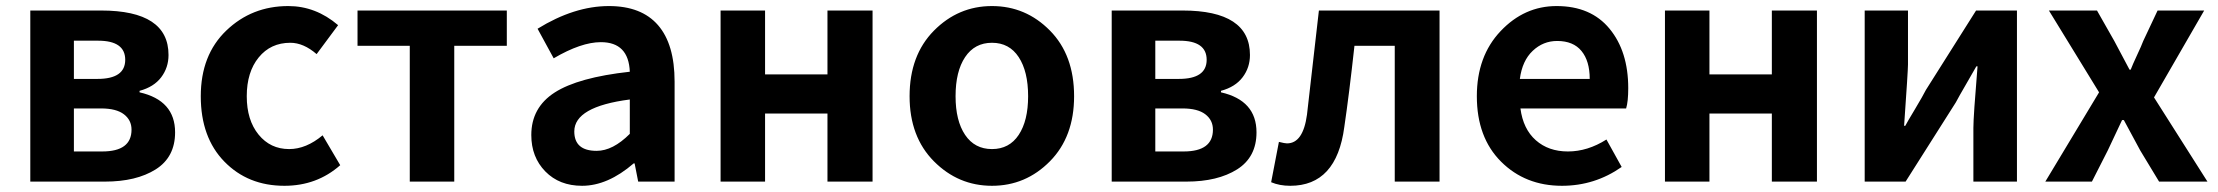

<svg xmlns="http://www.w3.org/2000/svg" viewBox="-20 -594 7256 628"><path d="M79.1 0V-559.6H310.5Q531.2 -559.6 531.2 -414.1Q531.2 -373 507.3 -341.3Q483.4 -309.6 436.5 -296.9V-292Q552.7 -265.6 552.7 -161.1Q552.7 -80.1 489.3 -40Q425.8 0 323.2 0ZM221.7 -335.9H298.8Q389.6 -335.9 389.6 -398.4Q389.6 -460.9 300.8 -460.9H221.7ZM221.7 -98.6H314.5Q410.2 -98.6 410.2 -169.9Q410.2 -201.2 385.3 -220.2Q360.4 -239.3 310.5 -239.3H221.7Z M910.2 13.7Q791 13.7 713.9 -65.4Q636.7 -144.5 636.7 -279.3Q636.7 -414.1 720.2 -494.1Q803.7 -574.2 922.9 -574.2Q1012.7 -574.2 1085.9 -511.7L1015.6 -417Q972.7 -454.1 929.7 -454.1Q865.2 -454.1 826.2 -406.2Q787.1 -358.4 787.1 -279.3Q787.1 -201.2 825.7 -153.8Q864.3 -106.4 925.8 -106.4Q981.4 -106.4 1035.2 -151.4L1092.8 -53.7Q1016.6 13.7 910.2 13.7Z M1320.3 0V-444.3H1149.4V-559.6H1637.7V-444.3H1465.8V0Z M1883.8 13.7Q1809.6 13.7 1763.7 -33.2Q1717.8 -80.1 1717.8 -152.3Q1717.8 -242.2 1794.4 -291.5Q1871.1 -340.8 2040 -359.4Q2036.1 -456.1 1945.3 -456.1Q1880.9 -456.1 1791 -403.3L1738.3 -500Q1858.4 -574.2 1971.7 -574.2Q2078.1 -574.2 2132.3 -511.7Q2186.5 -449.2 2186.5 -327.1V0H2067.4L2055.7 -59.6H2052.7Q1967.8 13.7 1883.8 13.7ZM1931.6 -100.6Q1984.4 -100.6 2040 -156.2V-268.6Q1858.4 -245.1 1858.4 -164.1Q1858.4 -100.6 1931.6 -100.6Z M2336.9 0V-559.6H2482.4V-350.6H2686.5V-559.6H2834V0H2686.5V-222.7H2482.4V0Z M2955.1 -279.3Q2955.1 -413.1 3034.7 -493.7Q3114.3 -574.2 3224.6 -574.2Q3335 -574.2 3414.1 -494.1Q3493.2 -414.1 3493.2 -279.3Q3493.2 -146.5 3414.1 -66.4Q3335 13.7 3224.6 13.7Q3114.3 13.7 3034.7 -66.4Q2955.1 -146.5 2955.1 -279.3ZM3342.8 -279.3Q3342.8 -360.4 3312 -407.2Q3281.2 -454.1 3224.6 -454.1Q3168 -454.1 3136.7 -407.2Q3105.5 -360.4 3105.5 -279.3Q3105.5 -199.2 3136.7 -152.8Q3168 -106.4 3224.6 -106.4Q3281.2 -106.4 3312 -152.8Q3342.8 -199.2 3342.8 -279.3Z M3616.2 0V-559.6H3847.7Q4068.4 -559.6 4068.4 -414.1Q4068.4 -373 4044.4 -341.3Q4020.5 -309.6 3973.6 -296.9V-292Q4089.8 -265.6 4089.8 -161.1Q4089.8 -80.1 4026.4 -40Q3962.9 0 3860.4 0ZM3758.8 -335.9H3835.9Q3926.8 -335.9 3926.8 -398.4Q3926.8 -460.9 3837.9 -460.9H3758.8ZM3758.8 -98.6H3851.6Q3947.3 -98.6 3947.3 -169.9Q3947.3 -201.2 3922.4 -220.2Q3897.5 -239.3 3847.7 -239.3H3758.8Z M4200.2 13.7Q4165 13.7 4137.7 2L4163.1 -129.9Q4182.6 -125 4189.5 -125Q4242.2 -125 4254.9 -218.8Q4269.5 -343.8 4293.9 -559.6H4688.5V0H4542V-444.3H4410.2Q4392.6 -284.2 4377 -178.7Q4351.6 13.7 4200.2 13.7Z M5088.9 13.7Q4968.8 13.7 4889.6 -65.4Q4810.5 -144.5 4810.5 -279.3Q4810.5 -410.2 4888.2 -492.2Q4965.8 -574.2 5071.3 -574.2Q5183.6 -574.2 5244.6 -500Q5305.7 -425.8 5305.7 -305.7Q5305.7 -261.7 5298.8 -239.3H4953.1Q4961.9 -171.9 5003.4 -135.3Q5044.9 -98.6 5108.4 -98.6Q5172.9 -98.6 5234.4 -137.7L5284.2 -47.9Q5196.3 13.7 5088.9 13.7ZM4951.2 -335.9H5179.7Q5179.7 -394.5 5152.8 -427.2Q5126 -460 5073.2 -460Q5027.3 -460 4993.2 -427.7Q4959 -395.5 4951.2 -335.9Z M5425.8 0V-559.6H5571.3V-350.6H5775.4V-559.6H5922.9V0H5775.4V-222.7H5571.3V0Z M6079.1 0V-559.6H6220.7V-382.8Q6220.7 -363.3 6208 -182.6H6211.9Q6216.8 -192.4 6243.2 -236.3Q6269.5 -280.3 6279.3 -299.8L6443.4 -559.6H6577.1V0H6434.6V-175.8Q6434.6 -212.9 6448.2 -377H6444.3Q6438.5 -366.2 6412.6 -321.8Q6386.7 -277.3 6377 -258.8L6212.9 0Z M6669.9 0 6845.7 -292 6681.6 -559.6H6838.9L6895.5 -460L6945.3 -366.2H6949.2Q6955.1 -381.8 6969.7 -413.1Q6984.4 -444.3 6990.2 -460L7037.1 -559.6H7189.5L7025.4 -275.4L7200.2 0H7042L6980.5 -101.6Q6960 -140.6 6926.8 -201.2H6920.9Q6897.5 -152.3 6874 -101.6L6822.3 0Z"/></svg>

Font: Nasu
Style: Bold
Weight: 700
Designer: Ryoko NISHIZUKA (kana &amp; ideographs); Paul D. Hunt (Latin, Greek &amp; Cyrillic); Wenlong ZHANG (bopomofo); Sandoll C
Version: Version 2014.1215